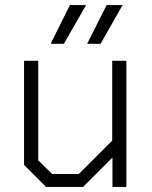

<svg xmlns="http://www.w3.org/2000/svg" viewBox="-20 -738 599 758"><path d="M75 -87V-498H131V-105L186 -51H291L423 -183V-498H479V0H424V-116L308 0H162ZM256 -718H320L232 -565H180ZM401 -718H464L377 -565H324Z"/></svg>

Font: Chakra Petch Light
Style: Regular
Weight: 300
Designer: Katatrad Aksorn Co.,Ltd.
Foundry: Cadson Demak Co.,Ltd.
Version: Version 1.000; ttfautohint (v1.6)